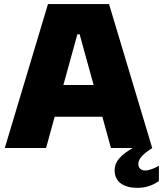

<svg xmlns="http://www.w3.org/2000/svg" viewBox="-20 -723 796 938"><path d="M3.4 0H205.1L247.1 -152.8H480L522 0H628.4C575.7 31.7 540 61 540 110.4C540 166 585.4 194.8 650.4 194.8C694.3 194.8 729.5 180.7 756.3 161.6V86.9C736.8 98.1 710.9 109.9 688.5 109.9C668.9 109.9 655.8 97.7 655.8 78.1C655.8 50.3 682.6 27.3 723.6 0L512.7 -703.1H214.4ZM289.6 -307.6 357.9 -555.2H369.1L437.5 -307.6Z"/></svg>

Font: Wand UI Pro Black
Style: Regular
Weight: 900
Designer: Andreas Faust
Version: Version 1.003;FEAKit 1.0